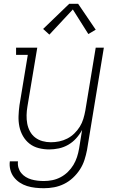

<svg xmlns="http://www.w3.org/2000/svg" viewBox="-20 -782 640 1015"><path d="M212 213Q189 213 166.5 210.5Q144 208 123 201.5Q102 195 84 183Q66 171 53 154Q40 137 34.5 115Q29 93 32 71H75Q73 88 77.5 104Q82 120 92 132.5Q102 145 116 153.5Q130 162 145.5 166.5Q161 171 178 173Q195 175 212 175Q234 175 256.5 170.5Q279 166 300 155Q321 144 338.5 127Q356 110 368 90Q380 70 387 48.5Q394 27 398 4L414 -95Q401 -71 382.5 -50.5Q364 -30 340.5 -16.5Q317 -3 291 2.5Q265 8 240 8Q212 8 184.5 1Q157 -6 136 -22.5Q115 -39 101.5 -62.5Q88 -86 82.5 -113Q77 -140 78 -168.5Q79 -197 83 -226L127 -492H65V-530H177L125 -219Q121 -196 120.5 -173Q120 -150 124 -128.5Q128 -107 138.5 -87.5Q149 -68 166 -55Q183 -42 204.5 -36Q226 -30 249 -30Q271 -30 293 -34.5Q315 -39 335.5 -49.5Q356 -60 373 -76.5Q390 -93 402 -112.5Q414 -132 420.5 -153.5Q427 -175 431 -197L486 -530H529L440 11Q435 37 426.5 63.5Q418 90 402.5 114Q387 138 365.5 158Q344 178 318.5 190.5Q293 203 266 208Q239 213 212 213ZM241 -599 208 -629 346 -762H393L486 -625L447 -602L365 -732Z"/></svg>

Font: Iosevka Slab XLtEx
Style: Italic
Weight: 200
Width: 7
Italic angle: -9°
Monospace: yes
Designer: Belleve Invis
Foundry: Belleve Invis
Version: Version 11.1.0; ttfautohint (v1.8.3)